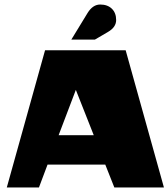

<svg xmlns="http://www.w3.org/2000/svg" viewBox="-20 -828 744 848"><path d="M485 0 445 -101H190L152 0H10L179 -606H535L704 0ZM394 -231 315 -431 239 -231ZM367 -771Q390 -808 422.5 -808Q455 -808 474 -789.5Q493 -771 493 -739.5Q493 -708 457 -687L399 -653H295Z"/></svg>

Font: Wendy One
Style: Regular
Weight: 400
Designer: Alejandro Inler
Foundry: Alejandro Inler
Version: 1.001